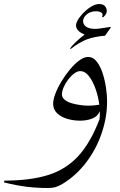

<svg xmlns="http://www.w3.org/2000/svg" viewBox="-180 -668 601 961"><path d="M261 -383Q286 -383 304 -360Q322 -337 333.5 -302Q345 -267 350.5 -229Q356 -191 356 -161Q356 -80 328.5 0Q301 80 250.5 146Q200 212 132 253Q111 265 96.5 269Q82 273 61 273Q3 273 -48.5 266.5Q-100 260 -160 245L-158 236Q-30 236 59.5 208.5Q149 181 211 114Q273 47 318 -71Q320 -89 320 -111L318 -108Q307 -84 280 -74Q253 -64 221 -64Q188 -64 157 -73Q126 -82 106 -101Q86 -120 86 -149Q86 -170 97.5 -200Q109 -230 128.5 -262Q148 -294 171 -321.5Q194 -349 217.5 -366Q241 -383 261 -383ZM130 -196Q130 -180 144 -168.5Q158 -157 179.5 -151Q201 -145 223.5 -142Q246 -139 262 -139Q289 -139 317 -144Q312 -184 298.5 -222.5Q285 -261 265.5 -286.5Q246 -312 221 -312Q207 -312 191 -300Q175 -288 161 -269.5Q147 -251 138.5 -231Q130 -211 130 -196ZM330.5 -584Q337.1 -597.2 328.8 -603.8Q320.6 -610.4 305.2 -611.5Q289.8 -612.6 276.6 -608.2Q262.3 -603.8 250.2 -592.2Q238.1 -580.7 235.9 -565.3Q234.8 -546.6 250.2 -535Q265.6 -523.5 296.4 -523.5Q309.6 -523.5 329.9 -526.8Q350.3 -530.1 373.4 -533.4L374.5 -530.1L345.9 -489.4Q293.1 -485 255.7 -471.2Q218.3 -457.5 173.2 -422.3L171 -425.6Q183.1 -443.2 205.1 -463Q227.1 -482.8 243.6 -494.9Q206.2 -510.3 201.2 -533.9Q196.3 -557.6 230.4 -596.1Q251.3 -619.2 274.9 -634Q298.6 -648.9 319.5 -647.8Q344.8 -646.7 352.5 -624.7Q360.2 -602.7 337.1 -581.8Z"/></svg>

Font: Bona Nova
Style: Italic
Weight: 400
Italic angle: -4°
Designer: Mateusz Machalski
Foundry: Capitalics
Version: Version 4.001; ttfautohint (v1.8.3)